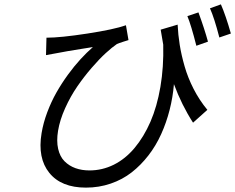

<svg xmlns="http://www.w3.org/2000/svg" viewBox="-20 -803 1079 881"><path d="M934.3 -611.9 881 -593Q856.5 -689.3 839.8 -729L890.6 -746.1Q918.3 -670.5 934.3 -611.9ZM717.3 -666.9 795.1 -690Q797.2 -643.5 804.7 -597.1Q812.1 -550.8 827.1 -498.6Q842 -446.4 868.6 -394.5Q895.2 -342.7 931.5 -299L865.8 -240.1Q813.6 -321 778.1 -416.9Q773.1 -356.5 758.3 -298.7Q743.6 -240.8 719.6 -187.7Q695.7 -134.6 661 -89.8Q626.4 -45.1 584.2 -12.1Q541.9 21 488.1 39.4Q434.3 57.9 374.3 57.9Q261 57.9 206.3 -9.8Q151.6 -77.4 170.8 -192.1Q178.6 -239.3 196.9 -288Q215.2 -336.6 239 -378.6Q262.8 -420.5 291.7 -460.2Q320.7 -500 349.3 -531.1Q377.8 -562.1 406.2 -587Q392.4 -584.9 354.8 -578.8Q317.1 -572.8 290 -568.2Q262.8 -563.6 245.7 -560Q218.4 -555.4 191.1 -550.1L193.2 -630Q257.5 -630 380.7 -649Q503.9 -668 557.9 -687.1L569.6 -619Q567.5 -618.3 546.2 -611.7Q524.9 -605.1 516.3 -600.9Q494.7 -586.3 465.2 -559.3Q435.7 -532.3 400.6 -491.7Q365.4 -451 334.5 -406.1Q303.6 -361.2 279.1 -307Q254.6 -252.8 246.4 -203.1Q238.6 -155.9 246.8 -120Q255 -84.2 276.1 -63Q297.2 -41.9 326.2 -31.4Q355.1 -21 390.6 -21Q449.2 -21 502.1 -47.2Q555 -73.5 597.5 -124.1Q639.9 -174.7 670.3 -244.3Q700.6 -313.9 716.1 -404.7Q731.5 -495.4 729 -598Q725.5 -616.1 717.3 -666.9ZM943.5 -764.9 993.6 -783Q1016.3 -730.8 1039.4 -649.1L986.5 -631Q963.8 -719.1 943.5 -764.9Z"/></svg>

Font: Karasuma Gothic
Style: Italic
Weight: 400
Italic angle: -9.39999°
Designer: Rasmus Andersson / Ryoko Nishizuka
Foundry: Genbu
Version: Version 1.00